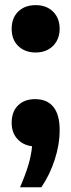

<svg xmlns="http://www.w3.org/2000/svg" viewBox="-20 -576 285 766"><path d="M218 -57.5Q218 1 198.2 61.5Q178.5 122 145 171H60Q81 122.5 92.8 83.5Q104.5 44.5 108 7.5Q71.5 3 49 -22Q26.5 -47 26.5 -86Q26.5 -130.5 52 -155.5Q77.5 -180.5 120 -180.5Q168 -180.5 193 -149.5Q218 -118.5 218 -57.5ZM26.5 -461Q26.5 -504.5 52.8 -530Q79 -555.5 122.5 -555.5Q165.5 -555.5 191.8 -529.5Q218 -503.5 218 -461Q218 -433 205.8 -411.5Q193.5 -390 172 -378.2Q150.5 -366.5 122.5 -366.5Q80 -366.5 53.2 -392Q26.5 -417.5 26.5 -461Z"/></svg>

Font: Encode Sans Condensed
Style: Bold
Weight: 700
Width: 3
Designer: Multiple Designers
Foundry: Impallari Type
Version: Version 2.000